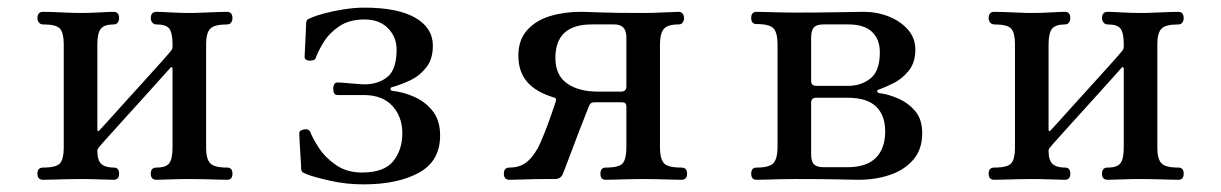

<svg xmlns="http://www.w3.org/2000/svg" viewBox="-20 -471 3199 503"><path d="M93 0Q78 0 78 -16Q78 -32 93 -32Q128 -32 137.5 -43.5Q147 -55 147 -83V-356Q147 -384 137.5 -395.5Q128 -407 93 -407Q86 -407 82 -412Q78 -417 78 -423Q78 -440 93 -440Q100 -440 117 -439.5Q134 -439 154.5 -438Q175 -437 191 -437Q215 -437 241.5 -438.5Q268 -440 278 -440Q292 -440 292 -423Q292 -417 288.5 -412Q285 -407 278 -407Q253 -407 244 -395.5Q235 -384 235 -354V-132Q235 -128 237 -127.5Q239 -127 241 -130Q243 -132 262 -153Q281 -174 307.5 -203.5Q334 -233 361 -262.5Q388 -292 407 -313.5Q426 -335 428 -338Q432 -342 432 -348V-355Q432 -385 423.5 -396Q415 -407 390 -407Q383 -407 379 -412Q375 -417 375 -423Q375 -440 390 -440Q400 -440 426 -438.5Q452 -437 477 -437Q493 -437 513.5 -438Q534 -439 551.5 -439.5Q569 -440 575 -440Q589 -440 589 -423Q589 -417 585.5 -412Q582 -407 575 -407Q541 -407 530.5 -395.5Q520 -384 520 -356V-83Q520 -55 530.5 -43.5Q541 -32 575 -32Q589 -32 589 -16Q589 0 575 0Q569 0 551.5 -0.5Q534 -1 513.5 -1.5Q493 -2 477 -2Q452 -2 426 -1Q400 0 390 0Q375 0 375 -16Q375 -32 390 -32Q415 -32 423.5 -43.5Q432 -55 432 -85V-291Q432 -294 430 -295Q428 -296 426 -293Q423 -290 404.5 -269Q386 -248 359.5 -219Q333 -190 306.5 -160.5Q280 -131 261 -110Q242 -89 240 -86Q235 -81 235 -76Q235 -51 245.5 -41.5Q256 -32 278 -32Q292 -32 292 -16Q292 0 278 0Q268 0 241.5 -1Q215 -2 191 -2Q175 -2 154.5 -1.5Q134 -1 117 -0.5Q100 0 93 0Z M932 12Q887 12 845 2.5Q803 -7 785 -14Q778 -17 774 -19Q770 -21 769 -28Q769 -36 767.5 -57.5Q766 -79 765 -99Q764 -119 764 -122Q764 -130 777 -132Q789 -134 793 -125Q799 -109 815.5 -83.5Q832 -58 860.5 -38.5Q889 -19 928 -19Q986 -19 1010 -48.5Q1034 -78 1034 -122Q1034 -165 1008 -193.5Q982 -222 933 -222H864Q853 -222 853 -239Q853 -245 855.5 -250Q858 -255 865 -255Q867 -255 881.5 -254Q896 -253 912 -251.5Q928 -250 934 -250Q971 -250 995 -269.5Q1019 -289 1019 -341Q1019 -374 996.5 -397Q974 -420 935 -420Q895 -420 868.5 -402Q842 -384 827.5 -360Q813 -336 807 -319Q806 -315 801 -313.5Q796 -312 791 -312Q778 -313 778 -322Q778 -325 779 -344Q780 -363 781 -383.5Q782 -404 782 -411Q783 -419 787.5 -421Q792 -423 799 -426Q808 -430 830 -436Q852 -442 880.5 -446.5Q909 -451 934 -451Q1022 -451 1068 -424.5Q1114 -398 1114 -351Q1114 -316 1096.5 -294Q1079 -272 1054.5 -260.5Q1030 -249 1008 -243Q1003 -242 1003 -238Q1003 -234 1008 -233Q1037 -230 1066 -217Q1095 -204 1114 -179.5Q1133 -155 1133 -116Q1133 -49 1077.5 -18.5Q1022 12 932 12Z M1315 0Q1300 0 1300 -16Q1300 -32 1315 -32Q1339 -32 1356 -43.5Q1373 -55 1389 -83Q1395 -94 1405 -119Q1415 -144 1423.5 -168.5Q1432 -193 1435 -202Q1439 -213 1433 -215Q1383 -230 1360.5 -257Q1338 -284 1338 -325Q1338 -366 1360.5 -391.5Q1383 -417 1420 -428.5Q1457 -440 1501 -440Q1515 -440 1552 -438.5Q1589 -437 1665 -437Q1690 -437 1719 -438.5Q1748 -440 1758 -440Q1765 -440 1768.5 -435Q1772 -430 1772 -423Q1772 -417 1768.5 -412Q1765 -407 1758 -407Q1728 -407 1718.5 -394.5Q1709 -382 1709 -354V-85Q1709 -57 1718.5 -44.5Q1728 -32 1765 -32Q1780 -32 1780 -16Q1780 0 1765 0Q1758 0 1740.5 -0.5Q1723 -1 1702 -1.5Q1681 -2 1665 -2Q1649 -2 1628.5 -1.5Q1608 -1 1591 -0.5Q1574 0 1567 0Q1553 0 1553 -16Q1553 -32 1567 -32Q1604 -32 1612.5 -44.5Q1621 -57 1621 -85V-192Q1621 -203 1610 -203H1538Q1531 -203 1528 -200.5Q1525 -198 1523 -193Q1521 -188 1513.5 -169Q1506 -150 1496.5 -125.5Q1487 -101 1478 -76.5Q1469 -52 1462 -34.5Q1455 -17 1454 -14Q1448 -2 1434 -2H1412Q1387 -2 1356.5 -1Q1326 0 1315 0ZM1546 -231H1607Q1621 -231 1621 -245V-373Q1621 -407 1590 -407H1530Q1435 -407 1435 -319Q1435 -274 1465.5 -252.5Q1496 -231 1546 -231Z M1962 0Q1948 0 1948 -16Q1948 -32 1962 -32Q1997 -32 2007 -44.5Q2017 -57 2017 -85V-355Q2017 -384 2007 -396Q1997 -408 1962 -408Q1948 -408 1948 -424Q1948 -440 1962 -440Q1970 -440 1987.5 -439.5Q2005 -439 2025.5 -438.5Q2046 -438 2062 -438Q2126 -438 2178 -439Q2230 -440 2243 -440Q2278 -440 2309 -427.5Q2340 -415 2359 -393Q2378 -371 2378 -341Q2378 -307 2360.5 -285.5Q2343 -264 2320.5 -253Q2298 -242 2284 -237Q2278 -236 2278 -232Q2278 -228 2284 -227Q2308 -224 2334 -212.5Q2360 -201 2378 -179.5Q2396 -158 2396 -122Q2396 -80 2373 -53Q2350 -26 2312 -13Q2274 0 2228 0Q2215 0 2176.5 -1Q2138 -2 2061 -2Q2045 -2 2024.5 -1.5Q2004 -1 1987 -0.5Q1970 0 1962 0ZM2137 -33H2201Q2250 -33 2274.5 -57.5Q2299 -82 2299 -127Q2299 -169 2275 -192Q2251 -215 2200 -215H2119Q2105 -215 2105 -202V-67Q2105 -48 2112.5 -40.5Q2120 -33 2137 -33ZM2119 -246H2201Q2236 -246 2260.5 -265.5Q2285 -285 2285 -334Q2285 -368 2264.5 -387.5Q2244 -407 2203 -407H2137Q2119 -407 2112 -399Q2105 -391 2105 -372V-259Q2105 -246 2119 -246Z M2585 0Q2570 0 2570 -16Q2570 -32 2585 -32Q2620 -32 2629.5 -43.5Q2639 -55 2639 -83V-356Q2639 -384 2629.5 -395.5Q2620 -407 2585 -407Q2578 -407 2574 -412Q2570 -417 2570 -423Q2570 -440 2585 -440Q2592 -440 2609 -439.5Q2626 -439 2646.5 -438Q2667 -437 2683 -437Q2707 -437 2733.5 -438.5Q2760 -440 2770 -440Q2784 -440 2784 -423Q2784 -417 2780.5 -412Q2777 -407 2770 -407Q2745 -407 2736 -395.5Q2727 -384 2727 -354V-132Q2727 -128 2729 -127.5Q2731 -127 2733 -130Q2735 -132 2754 -153Q2773 -174 2799.5 -203.5Q2826 -233 2853 -262.5Q2880 -292 2899 -313.5Q2918 -335 2920 -338Q2924 -342 2924 -348V-355Q2924 -385 2915.5 -396Q2907 -407 2882 -407Q2875 -407 2871 -412Q2867 -417 2867 -423Q2867 -440 2882 -440Q2892 -440 2918 -438.5Q2944 -437 2969 -437Q2985 -437 3005.5 -438Q3026 -439 3043.5 -439.5Q3061 -440 3067 -440Q3081 -440 3081 -423Q3081 -417 3077.5 -412Q3074 -407 3067 -407Q3033 -407 3022.5 -395.5Q3012 -384 3012 -356V-83Q3012 -55 3022.5 -43.5Q3033 -32 3067 -32Q3081 -32 3081 -16Q3081 0 3067 0Q3061 0 3043.5 -0.5Q3026 -1 3005.5 -1.5Q2985 -2 2969 -2Q2944 -2 2918 -1Q2892 0 2882 0Q2867 0 2867 -16Q2867 -32 2882 -32Q2907 -32 2915.5 -43.5Q2924 -55 2924 -85V-291Q2924 -294 2922 -295Q2920 -296 2918 -293Q2915 -290 2896.5 -269Q2878 -248 2851.5 -219Q2825 -190 2798.5 -160.5Q2772 -131 2753 -110Q2734 -89 2732 -86Q2727 -81 2727 -76Q2727 -51 2737.5 -41.5Q2748 -32 2770 -32Q2784 -32 2784 -16Q2784 0 2770 0Q2760 0 2733.5 -1Q2707 -2 2683 -2Q2667 -2 2646.5 -1.5Q2626 -1 2609 -0.5Q2592 0 2585 0Z"/></svg>

Font: Zen Old Mincho Medium
Style: Regular
Weight: 500
Designer: Yoshimichi Ohira
Foundry: Positype
Version: Version 1.500